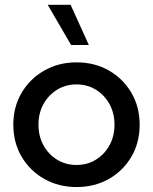

<svg xmlns="http://www.w3.org/2000/svg" viewBox="-20 -752 623 782"><path d="M292 9.8Q218.8 9.8 160.2 -23.4Q101.6 -56.6 67.9 -114Q34.2 -171.4 34.2 -244.1Q34.2 -316.4 67.9 -373.8Q101.6 -431.2 160.2 -464.6Q218.8 -498 292 -498Q365.7 -498 423.8 -464.6Q481.9 -431.2 515.4 -373.8Q548.8 -316.4 548.8 -244.1Q548.8 -171.4 515.4 -114Q481.9 -56.6 423.8 -23.4Q365.7 9.8 292 9.8ZM291.5 -80.1Q335.9 -80.1 370.8 -101.8Q405.8 -123.5 426 -160.4Q446.3 -197.3 446.3 -244.1Q446.3 -291 426 -327.9Q405.8 -364.7 370.8 -386.5Q335.9 -408.2 291.5 -408.2Q247.6 -408.2 212.4 -386.5Q177.2 -364.7 157 -327.9Q136.7 -291 136.7 -244.1Q136.7 -197.3 157 -160.4Q177.2 -123.5 212.4 -101.8Q247.6 -80.1 291.5 -80.1ZM341.8 -568.8H269.5L174.3 -732.4H267.6Z"/></svg>

Font: Kumbh Sans Medium
Style: Regular
Weight: 500
Version: Version 1.005